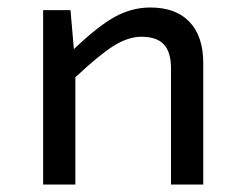

<svg xmlns="http://www.w3.org/2000/svg" viewBox="-20 -492 654 512"><path d="M95 -465H168L177 -361Q242 -423 287 -447.5Q332 -472 381 -472Q449 -472 485.5 -433.5Q522 -395 522 -324V0H436V-309Q436 -353 417 -373.5Q398 -394 357 -394Q322 -394 283.5 -370Q245 -346 181 -286V0H95Z"/></svg>

Font: Intel One Mono
Style: Regular
Weight: 400
Monospace: yes
Designer: Fred Shallcrass
Foundry: Frere-Jones Type LLC
Version: Version 1.400;hotconv 1.1.0;makeotfexe 2.6.0;FJTRelease1.4